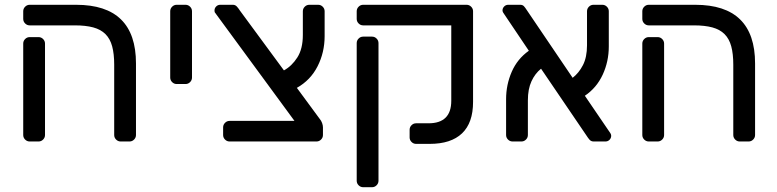

<svg xmlns="http://www.w3.org/2000/svg" viewBox="-20 -591 3246 802"><path d="M457 -321Q457 -366 448.5 -397.5Q440 -429 420.5 -448.5Q401 -468 369.5 -476.5Q338 -485 293 -485H104Q93 -485 85 -493Q77 -501 77 -512V-544Q77 -555 85 -563Q93 -571 104 -571H298Q548 -571 548 -326V-27Q548 -16 540 -8Q532 0 521 0H484Q473 0 465 -8Q457 -16 457 -27ZM168 -27Q168 -16 160 -8Q152 0 141 0H104Q93 0 85 -8Q77 -16 77 -27V-409Q77 -420 85 -428Q93 -436 104 -436H141Q152 -436 160 -428Q168 -420 168 -409Z M782 -267Q782 -256 774 -248Q766 -240 755 -240H718Q707 -240 699 -248Q691 -256 691 -267V-544Q691 -555 699 -563Q707 -571 718 -571H755Q766 -571 774 -563Q782 -555 782 -544Z M1166 -297Q1199 -315 1222 -351Q1245 -387 1245 -445V-544Q1245 -555 1253 -563Q1261 -571 1272 -571H1309Q1320 -571 1328 -563Q1336 -555 1336 -544V-440Q1336 -372 1306.5 -314Q1277 -256 1220 -224L1315 -95Q1322 -87 1325.5 -77Q1329 -67 1329 -59V-27Q1329 -16 1321 -8Q1313 0 1302 0H939Q928 0 920 -8Q912 -16 912 -27V-59Q912 -70 920 -78Q928 -86 939 -86H1210L879 -537Q877 -539 876.5 -542Q876 -545 876 -547Q876 -557 883 -564Q890 -571 900 -571H953Q963 -571 970 -563Q977 -555 982 -547Z M1929 -571Q1940 -571 1948 -563Q1956 -555 1956 -544V-165Q1956 -78 1910 -34Q1864 10 1775 10H1718Q1707 10 1699 2Q1691 -6 1691 -17V-49Q1691 -60 1699 -68Q1707 -76 1718 -76H1770Q1865 -76 1865 -170V-485H1497Q1486 -485 1478 -493Q1470 -501 1470 -512V-544Q1470 -555 1478 -563Q1486 -571 1497 -571ZM1534 -438Q1545 -438 1553 -430Q1561 -422 1561 -411V164Q1561 175 1553 183Q1545 191 1534 191H1497Q1486 191 1478 183Q1470 175 1470 164V-411Q1470 -422 1478 -430Q1486 -438 1497 -438Z M2372 -266Q2398 -286 2415 -319Q2432 -352 2432 -402V-544Q2432 -555 2440 -563Q2448 -571 2459 -571H2496Q2507 -571 2515 -563Q2523 -555 2523 -544V-397Q2523 -334 2497.5 -279Q2472 -224 2423 -191L2530 -34Q2533 -29 2533 -24Q2533 -14 2526 -7Q2519 0 2509 0H2460Q2449 0 2442.5 -7.5Q2436 -15 2431 -23L2240 -304Q2215 -284 2200 -251.5Q2185 -219 2185 -172V-27Q2185 -16 2177 -8Q2169 0 2158 0H2121Q2110 0 2102 -8Q2094 -16 2094 -27V-177Q2094 -237 2117.5 -291Q2141 -345 2189 -379L2082 -538Q2080 -541 2079.5 -543.5Q2079 -546 2079 -547Q2079 -557 2086 -564Q2093 -571 2103 -571H2153Q2163 -571 2168.5 -565Q2174 -559 2179 -551Z M3043 -321Q3043 -366 3034.5 -397.5Q3026 -429 3006.5 -448.5Q2987 -468 2955.5 -476.5Q2924 -485 2879 -485H2690Q2679 -485 2671 -493Q2663 -501 2663 -512V-544Q2663 -555 2671 -563Q2679 -571 2690 -571H2884Q3134 -571 3134 -326V-27Q3134 -16 3126 -8Q3118 0 3107 0H3070Q3059 0 3051 -8Q3043 -16 3043 -27ZM2754 -27Q2754 -16 2746 -8Q2738 0 2727 0H2690Q2679 0 2671 -8Q2663 -16 2663 -27V-409Q2663 -420 2671 -428Q2679 -436 2690 -436H2727Q2738 -436 2746 -428Q2754 -420 2754 -409Z"/></svg>

Font: Rubik
Style: Regular
Weight: 400
Designer: Hubert & Fischer
Foundry: Hubert & Fischer
Version: Version 1.002; ttfautohint (v1.6)